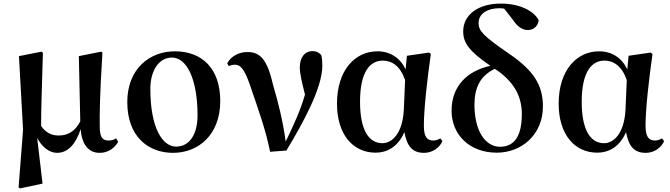

<svg xmlns="http://www.w3.org/2000/svg" viewBox="-20 -839 3750 1074"><path d="M299 16C361 16 404 -34 431 -116C438 -31 475 16 537 16C584 16 618 -8 641 -45L630 -65C618 -58 606 -53 589 -53C555 -53 538 -68 538 -130C537 -203 538 -305 553 -544L546 -550L421 -525L429 -160C399 -102 357 -81 309 -81C270 -81 238 -95 210 -134C210 -233 214 -334 220 -544L212 -550L86 -525L109 -113L84 209L92 215L218 188L188 -67C214 -19 254 16 299 16Z M948 16C1088 16 1212 -83 1212 -274C1212 -458 1108 -552 958 -552C816 -552 692 -453 692 -268C692 -76 808 16 948 16ZM965 -19C890 -19 821 -121 821 -342C821 -446 870 -517 942 -517C1024 -517 1085 -398 1085 -193C1085 -92 1043 -19 965 -19Z M1491 10 1582 3C1676 -152 1783 -348 1783 -471C1783 -496 1782 -511 1777 -531C1763 -546 1750 -553 1728 -553C1682 -553 1657 -515 1657 -462C1657 -429 1668 -380 1686 -310C1660 -220 1624 -142 1578 -47C1563 -161 1535 -271 1508 -362C1476 -503 1438 -548 1364 -548C1318 -548 1273 -526 1251 -485L1260 -469C1270 -474 1281 -477 1295 -477C1333 -477 1355 -436 1391 -326C1425 -226 1465 -117 1491 10Z M2081 15C2143 15 2205 -15 2242 -100C2257 -18 2289 16 2352 16C2400 16 2438 -13 2455 -49L2443 -65C2431 -58 2420 -53 2403 -53C2368 -53 2351 -76 2351 -135C2351 -229 2369 -389 2390 -537L2380 -545L2256 -527L2249 -451C2218 -516 2162 -552 2091 -552C1968 -552 1865 -449 1865 -259C1865 -86 1955 15 2081 15ZM2246 -391 2239 -227C2232 -90 2172 -38 2119 -38C2044 -38 1994 -109 1994 -270C1994 -441 2052 -500 2121 -500C2172 -500 2219 -470 2246 -391Z M2759 15C2897 15 3017 -85 3017 -244C3017 -363 2965 -444 2830 -537C2685 -636 2657 -666 2657 -710C2657 -763 2707 -793 2774 -793L2800 -791L2850 -727C2876 -687 2905 -671 2933 -671C2967 -671 2992 -697 2993 -727C2965 -779 2886 -819 2781 -819C2655 -819 2571 -756 2571 -664C2571 -600 2602 -554 2723 -471C2594 -442 2506 -359 2506 -219C2506 -89 2603 15 2759 15ZM2748 -454C2850 -387 2899 -306 2899 -201C2899 -76 2856 -18 2777 -18C2697 -18 2634 -103 2634 -254C2634 -344 2663 -414 2748 -454Z M3321 15C3383 15 3445 -15 3482 -100C3497 -18 3529 16 3592 16C3640 16 3678 -13 3695 -49L3683 -65C3671 -58 3660 -53 3643 -53C3608 -53 3591 -76 3591 -135C3591 -229 3609 -389 3630 -537L3620 -545L3496 -527L3489 -451C3458 -516 3402 -552 3331 -552C3208 -552 3105 -449 3105 -259C3105 -86 3195 15 3321 15ZM3486 -391 3479 -227C3472 -90 3412 -38 3359 -38C3284 -38 3234 -109 3234 -270C3234 -441 3292 -500 3361 -500C3412 -500 3459 -470 3486 -391Z"/></svg>

Font: Noto Serif CJK KR
Style: Bold
Weight: 700
Designer: Ryoko NISHIZUKA 西塚涼子 (kana & ideographs); Frank Grießhammer (Latin, Greek & Cyrillic); Wenlong ZHANG 张文龙 (bopomofo); San
Foundry: Adobe
Version: Version 2.001;hotconv 1.1.0;makeotfexe 2.6.0